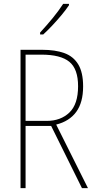

<svg xmlns="http://www.w3.org/2000/svg" viewBox="-20 -971 496 991"><path d="M197 -714Q265 -714 312 -697Q359 -680 384 -638.5Q409 -597 409 -525Q409 -442 373.5 -393.5Q338 -345 270 -328L434 0H403L244 -321H112V0H86V-714ZM193 -689H112V-347H221Q293 -347 338 -390Q383 -433 383 -526Q383 -615 338 -652Q293 -689 193 -689ZM336 -944Q320 -920 297 -892.5Q274 -865 249.5 -839Q225 -813 203 -793H187V-803Q221 -840 251.5 -877Q282 -914 306 -951H336Z"/></svg>

Font: Noto Sans Tamil Condensed Thin
Style: Regular
Weight: 100
Width: 3
Designer: Jelle Bosma - Monotype Design Team
Foundry: Monotype Imaging Inc.
Version: Version 2.004; ttfautohint (v1.8.4.7-5d5b)